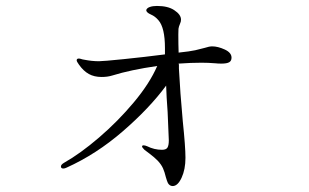

<svg xmlns="http://www.w3.org/2000/svg" viewBox="-20 -569 1040 646"><path d="M759 -375Q759 -364 751 -359.5Q743 -355 725 -355Q713 -355 705 -356Q681 -358 658 -358Q622 -358 581 -355Q581 -353 582 -352V-351V-338Q586 -259 595 -161Q604 -75 604 -38Q604 1 591 29Q578 57 561 57Q551 57 545 47Q542 41 538 27Q534 10 528.5 -2.5Q523 -15 511 -28Q498 -41 484.5 -51Q471 -61 466 -65Q458 -73 458 -76Q458 -80 463 -80Q468 -80 475 -77Q499 -65 525 -65Q539 -65 543.5 -72.5Q548 -80 548 -97L544 -192Q540 -245 539 -281Q483 -205 393.5 -127.5Q304 -50 204 -5Q198 -2 193 -2Q185 -2 185 -9Q185 -15 195 -21Q250 -52 313.5 -106.5Q377 -161 430.5 -225Q484 -289 509 -347Q419 -334 358 -315Q342 -310 322 -310Q297 -310 279 -320Q261 -330 246 -351Q238 -362 238 -366Q238 -372 245 -372Q249 -372 253 -370.5Q257 -369 264 -368Q289 -363 313 -363Q327 -363 396 -370Q465 -377 535 -386V-407Q535 -476 513 -501Q502 -514 488 -520Q472 -527 472 -535Q474 -542 484 -545.5Q494 -549 508 -549Q545 -549 566 -535Q589 -520 589 -503Q589 -496 586 -490Q581 -478 580.5 -472Q580 -466 580 -453Q580 -420 581 -392Q619 -396 637 -400L669 -408Q684 -413 694 -413Q713 -413 736 -402.5Q759 -392 759 -375Z"/></svg>

Font: Shippori Mincho
Style: Regular
Weight: 400
Designer: FONTDASU
Foundry: FONTDASU / Google Inc. / but / Adobe
Version: Version 3.110; ttfautohint (v1.8.3)